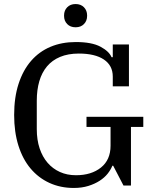

<svg xmlns="http://www.w3.org/2000/svg" viewBox="-20 -918 772 950"><path d="M345 12Q279 12 224.5 -13Q170 -38 131 -84.5Q92 -131 71 -198Q50 -265 50 -349Q50 -436 72 -503.5Q94 -571 134 -617Q174 -663 230 -686.5Q286 -710 355 -710Q434 -710 477 -687Q520 -664 532 -635H538V-698H618V-491H538V-539Q538 -594 494 -623.5Q450 -653 370 -653Q317 -653 277.5 -636.5Q238 -620 212.5 -589.5Q187 -559 174.5 -516Q162 -473 162 -420V-279Q162 -226 176 -184Q190 -142 215.5 -112.5Q241 -83 276.5 -67Q312 -51 356 -51Q432 -51 479.5 -89Q527 -127 527 -197V-290H408V-340H689V-290H628V0H591L540 -98H536Q528 -78 512.5 -58.5Q497 -39 473 -23.5Q449 -8 417 2Q385 12 345 12ZM354 -783Q328 -783 312.5 -799Q297 -815 297 -839V-842Q297 -866 312.5 -882Q328 -898 354 -898Q380 -898 395.5 -882Q411 -866 411 -842V-839Q411 -815 395.5 -799Q380 -783 354 -783Z"/></svg>

Font: IBM Plex Serif Text
Style: Regular
Weight: 450
Designer: Mike Abbink, Paul van der Laan, Pieter van Rosmalen
Foundry: Bold Monday
Version: Version 3.001